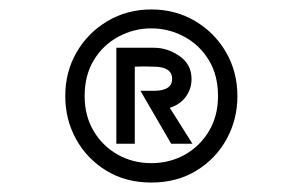

<svg xmlns="http://www.w3.org/2000/svg" viewBox="-20 -851 640 406"><path d="M300 -465Q246 -465 205 -490Q164 -515 141 -556.5Q118 -598 118 -648Q118 -699 142 -740.5Q166 -782 207.5 -806.5Q249 -831 300 -831Q351 -831 392.5 -806.5Q434 -782 458 -740.5Q482 -699 482 -648Q482 -598 459 -556.5Q436 -515 395 -490Q354 -465 300 -465ZM300 -791Q263 -791 230.5 -773.5Q198 -756 178.5 -724Q159 -692 159 -648Q159 -606 178 -574Q197 -542 229 -524Q261 -506 300 -506Q339 -506 371 -524Q403 -542 422 -574Q441 -606 441 -648Q441 -692 421.5 -724Q402 -756 369.5 -773.5Q337 -791 300 -791ZM265 -547H226V-750Q243 -750 266.5 -750Q290 -750 306 -750Q334 -750 359.5 -732.5Q385 -715 385 -684Q385 -663 373 -646.5Q361 -630 339 -623L387 -547H342L277 -659H308Q344 -660 344 -684Q344 -710 305 -710Q283 -711 265 -710Z"/></svg>

Font: Kreadon
Style: Bold
Weight: 700
Designer: Reiya WATANABE
Foundry: StudioGnu
Version: Version 1.003; ttfautohint (v1.8.4.7-5d5b);gftools[0.9.32]